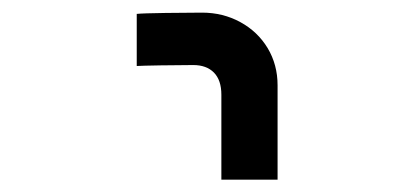

<svg xmlns="http://www.w3.org/2000/svg" viewBox="-20 -629 640 304"><path d="M300 -609Q278.5 -609 242.2 -608.5Q206 -608 196.5 -607V-524.5Q203.5 -525 234.5 -525.5Q265.5 -526 286 -526Q307 -526 318.8 -514Q330.5 -502 330.5 -479V-344.5H419.5V-494Q419.5 -526.5 403.8 -552.8Q388 -579 360.5 -594Q333 -609 300 -609Z"/></svg>

Font: JuliaMono
Style: Bold
Weight: 700
Monospace: yes
Designer: cormullion
Foundry: corm
Version: Version 0.055; ttfautohint (v1.8.4)